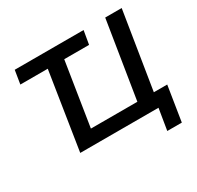

<svg xmlns="http://www.w3.org/2000/svg" viewBox="-180 -916 1327 1292"><g transform="rotate(-30 483.5 -270.0)"><path d="M766 165 793 0H185L279 -600H66L83 -705H618L600 -600H407L329 -106H690L786 -705H914L818 -106H922L879 165Z"/></g></svg>

Font: Mulish
Style: Bold Italic
Weight: 700
Italic angle: -9°
Designer: Vernon Adams
Foundry: Vernon Adams
Version: Version 3.603; ttfautohint (v1.8.3)